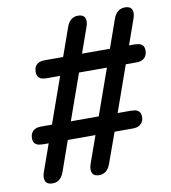

<svg xmlns="http://www.w3.org/2000/svg" viewBox="-81 -783 765 861"><g transform="rotate(-10 301.5 -352.5)"><path d="M89 8Q65 8 57.5 -8Q50 -24 60 -51L103 -172H78Q72 -172 61 -173.5Q50 -175 41.5 -182.5Q33 -190 33 -208Q33 -228 45.5 -240Q58 -252 82 -252H132L206 -461H145Q139 -461 128.5 -462.5Q118 -464 109.5 -472Q101 -480 101 -498Q101 -518 113 -530Q125 -542 150 -542H234L280 -672Q295 -713 332 -713Q355 -713 362.5 -697.5Q370 -682 360 -655L320 -542H447L493 -672Q508 -713 546 -713Q569 -713 576.5 -697.5Q584 -682 574 -655L534 -542H558Q565 -542 575.5 -540.5Q586 -539 594.5 -531.5Q603 -524 603 -506Q603 -486 590.5 -473.5Q578 -461 554 -461H505L431 -252H491Q498 -252 508.5 -250.5Q519 -249 527.5 -241.5Q536 -234 536 -216Q536 -197 523.5 -184.5Q511 -172 487 -172H403L353 -33Q338 8 301 8Q278 8 270.5 -8Q263 -24 273 -51L316 -172H190L141 -33Q126 8 89 8ZM218 -252H345L419 -461H292Z"/></g></svg>

Font: Nunito
Style: Bold Italic
Weight: 700
Italic angle: -9°
Designer: Vernon Adams
Foundry: Vernon Adams
Version: Version 3.601; ttfautohint (v1.8.2.53-6de2)